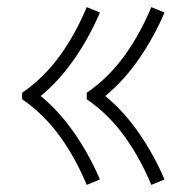

<svg xmlns="http://www.w3.org/2000/svg" viewBox="-20 -609 540 538"><path d="M404 -91Q389 -127 371 -160Q353 -193 331 -224Q309 -255 282 -282Q255 -309 223 -331V-349Q255 -371 282 -398Q309 -425 331 -456Q353 -487 371 -520Q389 -553 404 -589L441 -574Q427 -541 409.5 -509Q392 -477 371.5 -447Q351 -417 327 -390Q303 -363 275 -340Q303 -317 327 -290Q351 -263 371.5 -233Q392 -203 409.5 -171Q427 -139 441 -106ZM223 -91Q208 -127 190 -160Q172 -193 150 -224Q128 -255 101 -282Q74 -309 42 -331V-349Q74 -371 101 -398Q128 -425 150 -456Q172 -487 190 -520Q208 -553 223 -589L260 -574Q246 -541 228.5 -509Q211 -477 190.5 -447Q170 -417 146 -390Q122 -363 94 -340Q122 -317 146 -290Q170 -263 190.5 -233Q211 -203 228.5 -171Q246 -139 260 -106Z"/></svg>

Font: Iosevka Extralight
Style: Regular
Weight: 200
Monospace: yes
Designer: Belleve Invis
Foundry: Belleve Invis
Version: Version 32.0.1; ttfautohint (v1.8.4)